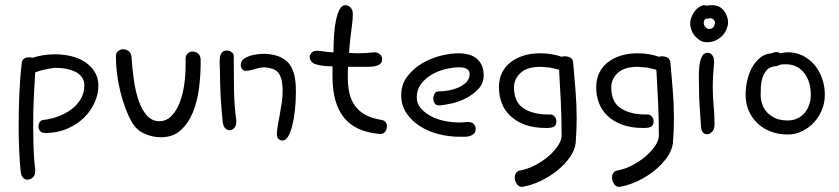

<svg xmlns="http://www.w3.org/2000/svg" viewBox="-20 -523 3269 748"><path d="M117.2 135.7V142.6Q117.2 161.1 107.4 168.9Q97.7 176.8 86.9 176.8Q76.2 176.8 69.3 168.9Q62.5 161.1 60.5 145.5Q56.6 105.5 54.7 62Q52.7 18.6 52.7 -27.3Q52.7 -91.8 55.2 -154.3Q57.6 -216.8 64.5 -274.4Q65.4 -289.1 73.7 -294.4Q82 -299.8 92.8 -299.8Q99.6 -299.8 107.4 -297.9Q123 -303.7 146.5 -307.6Q169.9 -311.5 193.4 -311.5Q226.6 -311.5 257.3 -304.2Q288.1 -296.9 311.5 -281.2Q335 -265.6 349.1 -242.7Q363.3 -219.7 363.3 -188.5Q363.3 -156.2 348.6 -123.5Q334 -90.8 307.1 -64.5Q280.3 -38.1 241.7 -21.5Q203.1 -4.9 156.2 -4.9Q142.6 -4.9 136.2 -12.7Q129.9 -20.5 129.9 -30.3Q129.9 -40 134.8 -47.4Q139.6 -54.7 148.4 -55.7Q176.8 -58.6 205.1 -68.8Q233.4 -79.1 256.3 -95.7Q279.3 -112.3 293.9 -136.2Q308.6 -160.2 308.6 -189.5Q308.6 -223.6 277.3 -241.2Q246.1 -258.8 193.4 -258.8Q175.8 -256.8 155.8 -252.4Q135.7 -248 117.2 -241.2Q114.3 -197.3 111.8 -146Q109.4 -94.7 109.4 -43.9Q109.4 6.8 110.8 53.7Q112.3 100.6 117.2 135.7Z M761.7 -292V-276.4Q761.7 -230.5 755.4 -179.7Q749 -128.9 731.9 -86.4Q714.8 -43.9 684.6 -16.1Q654.3 11.7 606.4 11.7Q572.3 11.7 540.5 -3.4Q508.8 -18.6 492.2 -49.8Q479.5 -72.3 468.3 -102.5Q457 -132.8 448.7 -166.5Q440.4 -200.2 436 -235.4Q431.6 -270.5 431.6 -303.7Q431.6 -316.4 439.9 -323.7Q448.2 -331.1 460 -331.1Q471.7 -331.1 481.4 -323.7Q491.2 -316.4 492.2 -301.8Q495.1 -256.8 501.5 -211.9Q507.8 -167 520 -131.3Q532.2 -95.7 552.2 -73.2Q572.3 -50.8 601.6 -50.8Q626 -50.8 644.5 -67.9Q663.1 -85 676.3 -114.3Q689.5 -143.6 696.3 -184.1Q703.1 -224.6 703.1 -271.5V-293.9Q703.1 -307.6 711.4 -314.9Q719.7 -322.3 730.5 -322.3Q741.2 -322.3 751 -314.9Q760.7 -307.6 761.7 -292Z M933.6 -295.9Q949.2 -305.7 970.2 -309.6Q991.2 -313.5 1013.7 -313.5Q1044.9 -311.5 1067.4 -302.7Q1089.8 -293.9 1104.5 -276.9Q1119.1 -259.8 1126 -232.9Q1132.8 -206.1 1132.8 -167Q1132.8 -127 1128.9 -92.3Q1125 -57.6 1118.2 -31.7Q1111.3 -5.9 1102.1 9.3Q1092.8 24.4 1081.1 24.4Q1072.3 24.4 1065.4 18.6Q1058.6 12.7 1058.6 0Q1058.6 -12.7 1062 -32.7Q1065.4 -52.7 1069.8 -75.7Q1074.2 -98.6 1077.6 -122.6Q1081.1 -146.5 1081.1 -167Q1081.1 -195.3 1076.7 -212.4Q1072.3 -229.5 1064 -239.7Q1055.7 -250 1043 -254.4Q1030.3 -258.8 1013.7 -260.7Q993.2 -260.7 972.7 -253.9Q952.1 -247.1 937.5 -247.1Q928.7 -247.1 923.3 -253.9Q918 -260.7 918 -269.5Q918 -276.4 921.4 -283.7Q924.8 -291 933.6 -295.9ZM890.6 -305.7Q890.6 -241.2 891.6 -175.3Q892.6 -109.4 900.4 -55.7V-48.8Q900.4 -32.2 892.1 -23.9Q883.8 -15.6 874 -15.6Q865.2 -15.6 857.4 -23.4Q849.6 -31.2 847.7 -47.9Q842.8 -94.7 839.8 -144.5Q836.9 -194.3 836.9 -247.1Q836.9 -257.8 835.9 -271.5Q835 -285.2 836.4 -297.4Q837.9 -309.6 844.2 -317.9Q850.6 -326.2 864.3 -326.2Q874 -326.2 882.3 -319.8Q890.6 -313.5 890.6 -305.7Z M1460.9 -1Q1365.2 -8.8 1320.3 -64.5Q1275.4 -120.1 1275.4 -223.6V-264.6Q1237.3 -264.6 1211.9 -272Q1186.5 -279.3 1186.5 -303.7Q1188.5 -312.5 1195.3 -318.8Q1202.1 -325.2 1214.8 -325.2Q1226.6 -325.2 1243.2 -322.3Q1259.8 -319.3 1279.3 -319.3Q1279.3 -350.6 1281.2 -383.3Q1283.2 -416 1288.6 -442.4Q1293.9 -468.8 1302.7 -485.8Q1311.5 -502.9 1326.2 -502.9Q1336.9 -502.9 1345.7 -493.7Q1354.5 -484.4 1354.5 -468.8Q1354.5 -444.3 1348.6 -403.3Q1342.8 -362.3 1339.8 -317.4Q1347.7 -316.4 1356 -315.9Q1364.3 -315.4 1373 -315.4Q1388.7 -315.4 1404.8 -316.4Q1420.9 -317.4 1437.5 -319.3Q1451.2 -319.3 1460 -311.5Q1468.8 -303.7 1468.8 -293.9Q1468.8 -280.3 1460.9 -273.9Q1453.1 -267.6 1440.9 -265.1Q1428.7 -262.7 1412.6 -262.7Q1396.5 -262.7 1380.9 -262.7H1335.9Q1335 -252 1335 -242.2Q1335 -232.4 1335 -222.7Q1335 -187.5 1341.3 -159.7Q1347.7 -131.8 1363.3 -110.4Q1378.9 -88.9 1404.3 -75.2Q1429.7 -61.5 1466.8 -55.7Q1477.5 -53.7 1482.4 -46.9Q1487.3 -40 1487.3 -31.2Q1487.3 -19.5 1481 -10.3Q1474.6 -1 1460.9 -1Z M1800.8 -47.9Q1817.4 -47.9 1825.2 -40.5Q1833 -33.2 1833 -21.5Q1833 -8.8 1826.7 -2.4Q1820.3 3.9 1811 6.8Q1801.8 9.8 1790.5 9.8Q1779.3 9.8 1770.5 9.8Q1729.5 9.8 1689 -0.5Q1648.4 -10.7 1616.2 -31.2Q1584 -51.8 1563.5 -82Q1543 -112.3 1543 -151.4Q1543 -193.4 1565.9 -224.1Q1588.9 -254.9 1623 -275.4Q1657.2 -295.9 1696.3 -305.7Q1735.4 -315.4 1768.6 -315.4Q1785.2 -315.4 1802.2 -311.5Q1819.3 -307.6 1833 -297.9Q1846.7 -288.1 1855.5 -271.5Q1864.3 -254.9 1864.3 -229.5Q1864.3 -199.2 1844.7 -177.7Q1825.2 -156.2 1797.9 -141.6Q1770.5 -127 1740.2 -120.1Q1710 -113.3 1689.5 -112.3Q1678.7 -112.3 1673.3 -120.6Q1668 -128.9 1668 -139.6Q1668 -148.4 1672.9 -157.7Q1677.7 -167 1689.5 -167Q1708 -167 1729 -170.9Q1750 -174.8 1768.1 -183.1Q1786.1 -191.4 1797.9 -204.1Q1809.6 -216.8 1809.6 -234.4Q1809.6 -260.7 1769.5 -260.7Q1743.2 -260.7 1713.9 -253.4Q1684.6 -246.1 1660.2 -231.4Q1635.7 -216.8 1619.6 -194.8Q1603.5 -172.9 1603.5 -143.6Q1603.5 -121.1 1617.7 -103.5Q1631.8 -85.9 1654.8 -72.8Q1677.7 -59.6 1707.5 -52.7Q1737.3 -45.9 1769.5 -45.9Q1777.3 -45.9 1785.2 -46.4Q1793 -46.9 1800.8 -47.9Z M2222.7 34.2Q2219.7 61.5 2200.2 89.4Q2180.7 117.2 2151.9 140.6Q2123 164.1 2087.9 181.2Q2052.7 198.2 2019.5 204.1Q2017.6 205.1 2013.7 205.1Q2001 205.1 1993.2 193.4Q1985.4 181.6 1985.4 168Q1985.4 159.2 1989.7 151.9Q1994.1 144.5 2003.9 141.6Q2033.2 136.7 2062 122.1Q2090.8 107.4 2114.3 87.9Q2137.7 68.4 2152.3 46.9Q2167 25.4 2168 6.8Q2168 -58.6 2165 -122.6Q2162.1 -186.5 2158.2 -251Q2148.4 -253.9 2139.6 -255.9Q2130.9 -257.8 2122.1 -259.8L2085.9 -262.7Q2033.2 -262.7 2007.8 -238.8Q1982.4 -214.8 1982.4 -182.6Q1982.4 -126 2019 -101.6Q2055.7 -77.1 2114.3 -77.1H2125Q2132.8 -77.1 2140.1 -69.3Q2147.5 -61.5 2147.5 -50.8Q2147.5 -36.1 2139.2 -30.3Q2130.9 -24.4 2108.4 -24.4Q2058.6 -24.4 2023.9 -37.6Q1989.3 -50.8 1966.8 -72.8Q1944.3 -94.7 1934.1 -123Q1923.8 -151.4 1923.8 -182.6Q1923.8 -214.8 1936 -239.7Q1948.2 -264.6 1970.2 -281.2Q1992.2 -297.9 2021 -306.6Q2049.8 -315.4 2084 -315.4Q2108.4 -315.4 2130.9 -311.5Q2153.3 -307.6 2168 -301.8Q2173.8 -303.7 2179.7 -303.7Q2191.4 -303.7 2201.2 -298.8Q2210.9 -293.9 2212.9 -280.3Q2217.8 -223.6 2222.2 -169.4Q2226.6 -115.2 2226.6 -62.5Q2226.6 -38.1 2225.6 -14.2Q2224.6 9.8 2222.7 34.2Z M2601.6 34.2Q2598.6 61.5 2579.1 89.4Q2559.6 117.2 2530.8 140.6Q2502 164.1 2466.8 181.2Q2431.6 198.2 2398.4 204.1Q2396.5 205.1 2392.6 205.1Q2379.9 205.1 2372.1 193.4Q2364.3 181.6 2364.3 168Q2364.3 159.2 2368.7 151.9Q2373 144.5 2382.8 141.6Q2412.1 136.7 2440.9 122.1Q2469.7 107.4 2493.2 87.9Q2516.6 68.4 2531.2 46.9Q2545.9 25.4 2546.9 6.8Q2546.9 -58.6 2543.9 -122.6Q2541 -186.5 2537.1 -251Q2527.3 -253.9 2518.6 -255.9Q2509.8 -257.8 2501 -259.8L2464.8 -262.7Q2412.1 -262.7 2386.7 -238.8Q2361.3 -214.8 2361.3 -182.6Q2361.3 -126 2397.9 -101.6Q2434.6 -77.1 2493.2 -77.1H2503.9Q2511.7 -77.1 2519 -69.3Q2526.4 -61.5 2526.4 -50.8Q2526.4 -36.1 2518.1 -30.3Q2509.8 -24.4 2487.3 -24.4Q2437.5 -24.4 2402.8 -37.6Q2368.2 -50.8 2345.7 -72.8Q2323.2 -94.7 2313 -123Q2302.7 -151.4 2302.7 -182.6Q2302.7 -214.8 2314.9 -239.7Q2327.1 -264.6 2349.1 -281.2Q2371.1 -297.9 2399.9 -306.6Q2428.7 -315.4 2462.9 -315.4Q2487.3 -315.4 2509.8 -311.5Q2532.2 -307.6 2546.9 -301.8Q2552.7 -303.7 2558.6 -303.7Q2570.3 -303.7 2580.1 -298.8Q2589.8 -293.9 2591.8 -280.3Q2596.7 -223.6 2601.1 -169.4Q2605.5 -115.2 2605.5 -62.5Q2605.5 -38.1 2604.5 -14.2Q2603.5 9.8 2601.6 34.2Z M2761.7 -278.3Q2759.8 -255.9 2758.3 -231.4Q2756.8 -207 2756.8 -181.6Q2756.8 -145.5 2760.3 -109.4Q2763.7 -73.2 2763.7 -39.1Q2763.7 -19.5 2754.4 -9.8Q2745.1 0 2734.4 0Q2724.6 0 2718.3 -7.3Q2711.9 -14.6 2710.9 -30.3Q2708 -74.2 2705.6 -110.8Q2703.1 -147.5 2703.1 -184.6Q2703.1 -199.2 2702.6 -222.2Q2702.1 -245.1 2704.6 -266.1Q2707 -287.1 2714.4 -302.2Q2721.7 -317.4 2737.3 -317.4Q2747.1 -317.4 2754.4 -308.6Q2761.7 -299.8 2761.7 -285.2ZM2714.8 -501Q2718.8 -502.9 2721.7 -502.9Q2725.6 -502.9 2729 -502Q2732.4 -501 2734.4 -501Q2739.3 -502 2743.2 -502.4Q2747.1 -502.9 2752 -502.9Q2784.2 -502.9 2800.3 -481.4Q2816.4 -460 2816.4 -435.5Q2816.4 -423.8 2811 -410.2Q2805.7 -396.5 2795.4 -385.3Q2785.2 -374 2769.5 -366.2Q2753.9 -358.4 2733.4 -358.4Q2719.7 -358.4 2708 -365.2Q2696.3 -372.1 2687.5 -382.3Q2678.7 -392.6 2673.8 -405.8Q2668.9 -418.9 2668.9 -431.6Q2668.9 -451.2 2682.1 -472.7Q2695.3 -494.1 2714.8 -501ZM2738.3 -450.2H2730.5Q2725.6 -448.2 2723.6 -443.4Q2721.7 -438.5 2721.7 -433.6Q2721.7 -424.8 2728.5 -417.5Q2735.4 -410.2 2741.2 -410.2Q2755.9 -410.2 2760.7 -419.4Q2765.6 -428.7 2765.6 -436.5Q2760.7 -452.1 2746.1 -452.1Q2744.1 -452.1 2738.3 -450.2Z M2986.3 -315.4Q2998 -320.3 3003.9 -320.3Q3011.7 -320.3 3019.5 -315.4Q3026.4 -316.4 3034.7 -317.9Q3043 -319.3 3048.8 -319.3Q3081.1 -319.3 3107.4 -306.2Q3133.8 -293 3152.8 -270.5Q3171.9 -248 3182.6 -217.8Q3193.4 -187.5 3193.4 -153.3Q3193.4 -123 3182.1 -95.2Q3170.9 -67.4 3150.9 -45.9Q3130.9 -24.4 3104.5 -11.7Q3078.1 1 3048.8 1Q3012.7 1 2982.4 -10.7Q2952.1 -22.5 2930.7 -43Q2909.2 -63.5 2897 -91.8Q2884.8 -120.1 2884.8 -153.3Q2884.8 -179.7 2890.6 -207.5Q2896.5 -235.4 2909.2 -258.8Q2921.9 -282.2 2940.9 -297.9Q2960 -313.5 2986.3 -315.4ZM2998 -264.6Q2977.5 -261.7 2966.8 -249.5Q2956.1 -237.3 2950.7 -220.7Q2945.3 -204.1 2944.3 -186Q2943.4 -168 2943.4 -153.3Q2943.4 -135.7 2949.2 -117.7Q2955.1 -99.6 2968.3 -85.4Q2981.4 -71.3 3001 -62.5Q3020.5 -53.7 3048.8 -53.7Q3070.3 -53.7 3087.4 -62Q3104.5 -70.3 3115.7 -84.5Q3127 -98.6 3132.8 -116.2Q3138.7 -133.8 3138.7 -153.3Q3138.7 -204.1 3114.3 -236.8Q3089.8 -269.5 3048.8 -272.5H3030.3Q3022.5 -272.5 3013.7 -268.6Q3004.9 -264.6 2998 -264.6Z"/></svg>

Font: Hi Melody Cyrillic
Style: Regular
Weight: 400
Version: Version 0.90 April 10, 2018